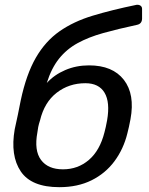

<svg xmlns="http://www.w3.org/2000/svg" viewBox="-20 -766 618 796"><path d="M226 10Q110 10 66 -55.5Q22 -121 41 -230Q48 -260 54 -290Q60 -320 66 -350Q89 -458 128.5 -526.5Q168 -595 226.5 -636Q285 -677 364.5 -701Q444 -725 546 -746Q556 -747 562.5 -742.5Q569 -738 569 -729V-688Q568 -667 548 -663Q469 -646 408 -629Q347 -612 301.5 -587Q256 -562 224.5 -522.5Q193 -483 174 -422Q205 -456 250.5 -475.5Q296 -495 349 -495Q447 -495 493.5 -435Q540 -375 521 -272Q518 -256 514.5 -240Q511 -224 508 -213Q492 -148 454.5 -97.5Q417 -47 359.5 -18.5Q302 10 226 10ZM241 -64Q303 -64 348.5 -103Q394 -142 413 -217Q416 -227 418.5 -239.5Q421 -252 424 -267Q437 -342 413.5 -381.5Q390 -421 334 -421Q266 -421 215 -381.5Q164 -342 146 -267Q141 -252 138.5 -239.5Q136 -227 135 -217Q121 -142 150 -103Q179 -64 241 -64Z"/></svg>

Font: Lubike
Style: Italic
Weight: 400
Italic angle: -12°
Foundry: Honoka55
Version: Version 1.000;July 22, 2022;FontCreator 14.0.0.2862 64-bit